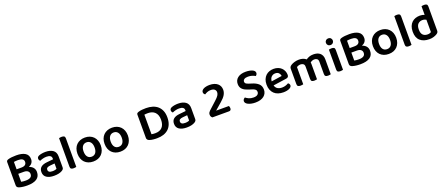

<svg xmlns="http://www.w3.org/2000/svg" viewBox="126 -2230 8758 3792"><g transform="rotate(-20 4505.0 -334.5)"><path d="M541 -451Q541 -406 517.5 -373Q494 -340 447 -320Q505 -301 534 -263Q563 -225 563 -173Q563 -78 494 -32Q425 14 294 14Q275 14 253.5 13Q232 12 210 9.5Q188 7 166 2.5Q144 -2 125 -8Q77 -24 77 -67V-556Q77 -575 87 -585Q97 -595 115 -601Q149 -612 194 -616.5Q239 -621 288 -621Q409 -621 475 -579.5Q541 -538 541 -451ZM431 -178Q431 -218 402.5 -241Q374 -264 320 -264H203V-97Q222 -92 248.5 -90Q275 -88 301 -88Q362 -88 396.5 -109.5Q431 -131 431 -178ZM203 -359H304Q358 -359 384.5 -381Q411 -403 411 -442Q411 -521 289 -521Q264 -521 241.5 -519Q219 -517 203 -514Z M859 -81Q888 -81 912 -86.5Q936 -92 947 -100V-211L850 -202Q810 -198 789 -184.5Q768 -171 768 -142Q768 -113 789.5 -97Q811 -81 859 -81ZM855 -488Q953 -488 1011.5 -446Q1070 -404 1070 -316V-85Q1070 -61 1058 -47Q1046 -33 1028 -22Q1000 -5 957 5Q914 15 859 15Q759 15 701.5 -23.5Q644 -62 644 -139Q644 -206 686.5 -241.5Q729 -277 810 -285L947 -299V-317Q947 -355 919.5 -373Q892 -391 842 -391Q803 -391 766 -381.5Q729 -372 700 -358Q689 -366 681.5 -379.5Q674 -393 674 -409Q674 -429 683.5 -441.5Q693 -454 714 -464Q743 -476 780 -482Q817 -488 855 -488Z M1327 -1Q1319 1 1303.5 4Q1288 7 1270 7Q1234 7 1217.5 -6Q1201 -19 1201 -52V-650Q1209 -653 1224.5 -655.5Q1240 -658 1258 -658Q1294 -658 1310.5 -645Q1327 -632 1327 -599V-1Z M1927 -237Q1927 -179 1909.5 -132.5Q1892 -86 1860 -53Q1828 -20 1783 -2.5Q1738 15 1682 15Q1626 15 1581 -2.5Q1536 -20 1504 -52.5Q1472 -85 1454.5 -131.5Q1437 -178 1437 -237Q1437 -295 1454.5 -341.5Q1472 -388 1504.5 -420.5Q1537 -453 1582 -470.5Q1627 -488 1682 -488Q1737 -488 1782 -470.5Q1827 -453 1859.5 -420Q1892 -387 1909.5 -340.5Q1927 -294 1927 -237ZM1682 -388Q1628 -388 1597 -348.5Q1566 -309 1566 -237Q1566 -164 1596.5 -125Q1627 -86 1682 -86Q1737 -86 1767.5 -125.5Q1798 -165 1798 -237Q1798 -309 1767 -348.5Q1736 -388 1682 -388Z M2497 -237Q2497 -179 2479.5 -132.5Q2462 -86 2430 -53Q2398 -20 2353 -2.5Q2308 15 2252 15Q2196 15 2151 -2.5Q2106 -20 2074 -52.5Q2042 -85 2024.5 -131.5Q2007 -178 2007 -237Q2007 -295 2024.5 -341.5Q2042 -388 2074.5 -420.5Q2107 -453 2152 -470.5Q2197 -488 2252 -488Q2307 -488 2352 -470.5Q2397 -453 2429.5 -420Q2462 -387 2479.5 -340.5Q2497 -294 2497 -237ZM2252 -388Q2198 -388 2167 -348.5Q2136 -309 2136 -237Q2136 -164 2166.5 -125Q2197 -86 2252 -86Q2307 -86 2337.5 -125.5Q2368 -165 2368 -237Q2368 -309 2337 -348.5Q2306 -388 2252 -388Z M3219 -306Q3219 -360 3204 -399.5Q3189 -439 3162.5 -464.5Q3136 -490 3099.5 -502.5Q3063 -515 3020 -515Q2997 -515 2978.5 -513.5Q2960 -512 2943 -510V-99Q2960 -95 2981.5 -93.5Q3003 -92 3024 -92Q3117 -92 3168 -146Q3219 -200 3219 -306ZM3352 -307Q3352 -226 3328.5 -165.5Q3305 -105 3262 -65.5Q3219 -26 3158.5 -6Q3098 14 3024 14Q3007 14 2987 13.5Q2967 13 2945.5 10.5Q2924 8 2902.5 4Q2881 0 2862 -7Q2814 -25 2814 -67V-557Q2814 -575 2824 -585Q2834 -595 2852 -601Q2889 -614 2932.5 -617.5Q2976 -621 3015 -621Q3090 -621 3152.5 -601.5Q3215 -582 3259 -543Q3303 -504 3327.5 -445Q3352 -386 3352 -307Z M3646 -81Q3675 -81 3699 -86.5Q3723 -92 3734 -100V-211L3637 -202Q3597 -198 3576 -184.5Q3555 -171 3555 -142Q3555 -113 3576.5 -97Q3598 -81 3646 -81ZM3642 -488Q3740 -488 3798.5 -446Q3857 -404 3857 -316V-85Q3857 -61 3845 -47Q3833 -33 3815 -22Q3787 -5 3744 5Q3701 15 3646 15Q3546 15 3488.5 -23.5Q3431 -62 3431 -139Q3431 -206 3473.5 -241.5Q3516 -277 3597 -285L3734 -299V-317Q3734 -355 3706.5 -373Q3679 -391 3629 -391Q3590 -391 3553 -381.5Q3516 -372 3487 -358Q3476 -366 3468.5 -379.5Q3461 -393 3461 -409Q3461 -429 3470.5 -441.5Q3480 -454 3501 -464Q3530 -476 3567 -482Q3604 -488 3642 -488Z M4177 -532Q4177 -552 4190 -568.5Q4203 -585 4226 -597Q4249 -609 4281.5 -615.5Q4314 -622 4352 -622Q4406 -622 4447.5 -608.5Q4489 -595 4517.5 -571Q4546 -547 4560.5 -514Q4575 -481 4575 -441Q4575 -387 4545.5 -336Q4516 -285 4448 -227L4302 -100H4570Q4575 -92 4579 -79Q4583 -66 4583 -51Q4583 -25 4571 -12.5Q4559 0 4538 0H4188Q4172 -11 4163 -28Q4154 -45 4154 -68Q4154 -93 4164.5 -111Q4175 -129 4189 -142L4348 -287Q4404 -337 4425 -370.5Q4446 -404 4446 -436Q4446 -473 4419 -496Q4392 -519 4340 -519Q4298 -519 4265 -505.5Q4232 -492 4210 -476Q4196 -484 4186.5 -498Q4177 -512 4177 -532Z M5087 -91Q5145 -91 5172 -113.5Q5199 -136 5199 -170Q5199 -201 5178 -219.5Q5157 -238 5114 -251L5050 -271Q5012 -283 4981 -298Q4950 -313 4928 -333.5Q4906 -354 4894 -381.5Q4882 -409 4882 -447Q4882 -528 4943 -575.5Q5004 -623 5110 -623Q5152 -623 5187.5 -616.5Q5223 -610 5249 -598.5Q5275 -587 5289.5 -570Q5304 -553 5304 -532Q5304 -512 5294.5 -497.5Q5285 -483 5271 -474Q5247 -491 5207.5 -503.5Q5168 -516 5121 -516Q5069 -516 5042 -497.5Q5015 -479 5015 -447Q5015 -421 5033.5 -407Q5052 -393 5092 -380L5149 -362Q5236 -336 5284 -291Q5332 -246 5332 -169Q5332 -128 5316 -94Q5300 -60 5269.5 -35.5Q5239 -11 5193.5 2.5Q5148 16 5090 16Q5044 16 5005.5 8Q4967 0 4939 -13.5Q4911 -27 4895.5 -45.5Q4880 -64 4880 -86Q4880 -109 4893.5 -125.5Q4907 -142 4925 -150Q4950 -128 4991 -109.5Q5032 -91 5087 -91Z M5539 -180Q5553 -129 5591 -106Q5629 -83 5685 -83Q5727 -83 5762.5 -95.5Q5798 -108 5820 -122Q5834 -114 5843 -100Q5852 -86 5852 -70Q5852 -50 5838.5 -34.5Q5825 -19 5801.5 -8Q5778 3 5746 9Q5714 15 5677 15Q5618 15 5569.5 -1Q5521 -17 5486.5 -49.5Q5452 -82 5432.5 -130Q5413 -178 5413 -242Q5413 -304 5432 -350Q5451 -396 5483.5 -427Q5516 -458 5559 -473Q5602 -488 5650 -488Q5699 -488 5740 -472.5Q5781 -457 5810 -429.5Q5839 -402 5855.5 -363.5Q5872 -325 5872 -280Q5872 -252 5857.5 -238Q5843 -224 5817 -220ZM5650 -393Q5601 -393 5568 -360.5Q5535 -328 5531 -268L5753 -301Q5749 -338 5724 -365.5Q5699 -393 5650 -393Z M6675 -1Q6667 1 6651.5 4Q6636 7 6618 7Q6582 7 6565.5 -6Q6549 -19 6549 -52V-312Q6549 -352 6527 -370Q6505 -388 6469 -388Q6445 -388 6422.5 -379Q6400 -370 6383 -355Q6386 -341 6386 -327V-1Q6378 1 6362.5 4Q6347 7 6329 7Q6293 7 6276.5 -6Q6260 -19 6260 -52V-312Q6260 -352 6237 -370Q6214 -388 6178 -388Q6153 -388 6132 -380Q6111 -372 6097 -364V-1Q6088 1 6073 4Q6058 7 6039 7Q6004 7 5987 -6Q5970 -19 5970 -52V-373Q5970 -396 5980 -411.5Q5990 -427 6011 -441Q6041 -461 6087 -474.5Q6133 -488 6182 -488Q6273 -488 6330 -439Q6359 -460 6396.5 -474Q6434 -488 6485 -488Q6524 -488 6559 -478.5Q6594 -469 6619.5 -448Q6645 -427 6660 -394.5Q6675 -362 6675 -317Z M6807 -470Q6815 -472 6830.5 -475Q6846 -478 6864 -478Q6900 -478 6916.5 -465Q6933 -452 6933 -419V-1Q6925 1 6909.5 4Q6894 7 6876 7Q6840 7 6823.5 -6Q6807 -19 6807 -52ZM6797 -615Q6797 -644 6817.5 -664.5Q6838 -685 6870 -685Q6902 -685 6922 -664.5Q6942 -644 6942 -615Q6942 -585 6922 -564.5Q6902 -544 6870 -544Q6838 -544 6817.5 -564.5Q6797 -585 6797 -615Z M7542 -451Q7542 -406 7518.5 -373Q7495 -340 7448 -320Q7506 -301 7535 -263Q7564 -225 7564 -173Q7564 -78 7495 -32Q7426 14 7295 14Q7276 14 7254.5 13Q7233 12 7211 9.5Q7189 7 7167 2.5Q7145 -2 7126 -8Q7078 -24 7078 -67V-556Q7078 -575 7088 -585Q7098 -595 7116 -601Q7150 -612 7195 -616.5Q7240 -621 7289 -621Q7410 -621 7476 -579.5Q7542 -538 7542 -451ZM7432 -178Q7432 -218 7403.5 -241Q7375 -264 7321 -264H7204V-97Q7223 -92 7249.5 -90Q7276 -88 7302 -88Q7363 -88 7397.5 -109.5Q7432 -131 7432 -178ZM7204 -359H7305Q7359 -359 7385.5 -381Q7412 -403 7412 -442Q7412 -521 7290 -521Q7265 -521 7242.5 -519Q7220 -517 7204 -514Z M8137 -237Q8137 -179 8119.5 -132.5Q8102 -86 8070 -53Q8038 -20 7993 -2.5Q7948 15 7892 15Q7836 15 7791 -2.5Q7746 -20 7714 -52.5Q7682 -85 7664.5 -131.5Q7647 -178 7647 -237Q7647 -295 7664.5 -341.5Q7682 -388 7714.5 -420.5Q7747 -453 7792 -470.5Q7837 -488 7892 -488Q7947 -488 7992 -470.5Q8037 -453 8069.5 -420Q8102 -387 8119.5 -340.5Q8137 -294 8137 -237ZM7892 -388Q7838 -388 7807 -348.5Q7776 -309 7776 -237Q7776 -164 7806.5 -125Q7837 -86 7892 -86Q7947 -86 7977.5 -125.5Q8008 -165 8008 -237Q8008 -309 7977 -348.5Q7946 -388 7892 -388Z M8373 -1Q8365 1 8349.5 4Q8334 7 8316 7Q8280 7 8263.5 -6Q8247 -19 8247 -52V-650Q8255 -653 8270.5 -655.5Q8286 -658 8304 -658Q8340 -658 8356.5 -645Q8373 -632 8373 -599V-1Z M8945 -92Q8945 -69 8935 -55Q8925 -41 8905 -28Q8880 -12 8839 1.5Q8798 15 8744 15Q8624 15 8553.5 -46.5Q8483 -108 8483 -235Q8483 -301 8502 -348.5Q8521 -396 8553.5 -427Q8586 -458 8630 -473Q8674 -488 8725 -488Q8752 -488 8776 -482.5Q8800 -477 8819 -469V-650Q8827 -653 8842.5 -655.5Q8858 -658 8876 -658Q8912 -658 8928.5 -645Q8945 -632 8945 -599ZM8819 -367Q8804 -376 8784 -382Q8764 -388 8741 -388Q8685 -388 8648 -352Q8611 -316 8611 -234Q8611 -157 8646.5 -121.5Q8682 -86 8743 -86Q8769 -86 8787.5 -92Q8806 -98 8819 -106Z"/></g></svg>

Font: Baloo Da 2 SemiBold
Style: Regular
Weight: 600
Designer: Noopur Datye, Sulekha Rajkumar and Ek Type
Foundry: Ek Type
Version: Version 1.640;hotconv 1.0.111;makeotfexe 2.5.65597; ttfautoh